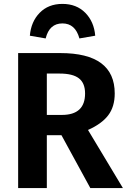

<svg xmlns="http://www.w3.org/2000/svg" viewBox="-20 -964 654 984"><path d="M300 -844Q233 -844 214 -767L133 -781Q139 -853 183.5 -898.5Q228 -944 300 -944Q372 -944 417 -898.5Q462 -853 468 -781L387 -767Q366 -844 300 -844ZM443 0 295 -271H220V0H73V-692H289Q568 -692 568 -485Q568 -417 534.5 -373Q501 -329 431 -298L610 0ZM220 -587V-375H297Q416 -375 416 -485Q416 -538 384.5 -562.5Q353 -587 286 -587Z"/></svg>

Font: Fira Sans SemiBold
Style: Regular
Weight: 600
Designer: bBox Type GmbH & Carrois Corporate GbR & Edenspiekermann AG
Foundry: bBox Type GmbH & Carrois Corporate GbR & Edenspiekermann AG
Version: Version 4.301;PS 004.301;hotconv 1.0.88;makeotf.lib2.5.64775